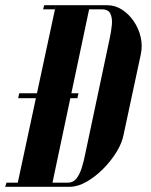

<svg xmlns="http://www.w3.org/2000/svg" viewBox="-61 -719 580 739"><path d="M4 0H207Q238 0 271.5 -19Q305 -38 335.5 -68.5Q366 -99 387.5 -134Q409 -169 415 -202L481 -510Q488 -543 480.5 -576Q473 -609 454 -637Q435 -665 408.5 -682Q382 -699 351 -699H154ZM282 -683H331Q356 -683 364 -666Q372 -649 369.5 -623Q367 -597 361 -570L268 -131Q262 -99 253.5 -72.5Q245 -46 232.5 -31Q220 -16 201 -16H141ZM109 -699 105 -683H150L154 -699ZM-36 -16 -41 0H4L9 -16ZM13 -360 9 -341H237L241 -360Z"/></svg>

Font: Emberly Black
Style: Italic
Weight: 900
Italic angle: -12°
Designer: Rajesh Rajput
Foundry: Rajesh Rajput
Version: Version 1.000